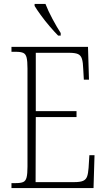

<svg xmlns="http://www.w3.org/2000/svg" viewBox="-20 -951 540 971"><path d="M38 0V-25H61Q85 -25 97.5 -30.5Q110 -36 114.5 -54Q119 -72 119 -108V-605Q119 -642 114.5 -660Q110 -678 97.5 -683.5Q85 -689 61 -689H38V-714H425L430 -548H404L401 -601Q400 -635 394.5 -653Q389 -671 374.5 -677.5Q360 -684 329 -684H161V-389H367V-359H161L160 -30H356Q386 -30 400.5 -36.5Q415 -43 420.5 -58.5Q426 -74 428 -102L432 -166H458L453 0ZM274 -771Q256 -789 231.5 -817.5Q207 -846 186 -875Q165 -904 155 -921V-931H210Q223 -897 245.5 -855Q268 -813 287 -784V-771Z"/></svg>

Font: Noto Serif Ethiopic Condensed ExtraLight
Style: Regular
Weight: 200
Width: 3
Designer: Monotype Design Team
Foundry: Monotype Imaging Inc.
Version: Version 2.102; ttfautohint (v1.8.4.7-5d5b)